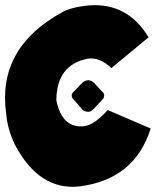

<svg xmlns="http://www.w3.org/2000/svg" viewBox="-27 -723 606 746"><path d="M297.9 -699.7Q462.9 -722.7 550.3 -578.1L405.8 -458.5Q359.9 -502 314 -495.1Q192.9 -471.2 191.9 -333.5Q214.4 -222.2 301.3 -232.9Q340.3 -238.8 391.6 -295.4L558.6 -223.6Q496.1 -25.4 280.3 1.5Q124.5 17.6 30.3 -162.1Q1.5 -223.6 -2.9 -281.2Q-39.1 -536.1 214.4 -675.3Q241.7 -691.9 297.9 -699.7ZM259.3 -366.7 293 -401.9Q297.4 -405.8 303.2 -408.4Q309.1 -411.1 315.9 -411.1Q322.3 -411.1 327.9 -408.4Q333.5 -405.8 337.9 -401.4L372.1 -364.7Q375.5 -362.3 376.7 -358.9Q377.9 -355.5 377.9 -351.6Q377.4 -347.2 376.5 -344Q375.5 -340.8 371.6 -336.9L336.9 -299.8Q330.1 -293.5 325.9 -291Q321.8 -288.6 315.9 -288.6Q308.1 -288.6 302 -291Q295.9 -293.5 292.5 -297.9L256.3 -339.8Q253.4 -342.8 252.4 -345.7Q251.5 -348.6 251.5 -352.5Q251.5 -355.5 253.2 -359.1Q254.9 -362.8 259.3 -366.7Z"/></svg>

Font: Lapsus Pro (theguybrush.com)
Style: Bold
Weight: 700
Designer: Jose Roses
Version: Version 1.00 February 9, 2018, initial release